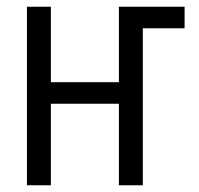

<svg xmlns="http://www.w3.org/2000/svg" viewBox="-20 -550 590 570"><path d="M60 0V-530H131V-306H333V-530H528V-466H404V0H333V-242H131V0Z"/></svg>

Font: Lode
Style: Regular
Weight: 400
Monospace: yes
Designer: Belleve Invis
Foundry: Belleve Invis
Version: Version 29.2.0; ttfautohint (v1.8.3)